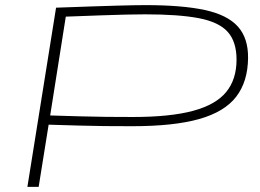

<svg xmlns="http://www.w3.org/2000/svg" viewBox="-20 -730 1017 750"><path d="M87 0 199 -700Q284 -703 341.5 -705Q399 -707 437.5 -708Q476 -709 501.5 -709.5Q527 -710 548 -710Q691 -710 779.5 -691Q868 -672 909 -626.5Q950 -581 949 -503Q948 -411 902.5 -352Q857 -293 758 -265Q659 -237 496 -237Q437 -237 388 -237.5Q339 -238 287.5 -239.5Q236 -241 170 -243L131 0ZM237 -665 176 -279Q243 -277 295 -275.5Q347 -274 395.5 -273.5Q444 -273 499 -273Q645 -273 734 -297Q823 -321 863.5 -370.5Q904 -420 904 -497Q904 -567 869.5 -605.5Q835 -644 756.5 -659Q678 -674 547 -674Q512 -674 471 -673Q430 -672 373.5 -670Q317 -668 237 -665Z"/></svg>

Font: Georama ExtraExtended ExtraLight
Style: Italic
Weight: 200
Width: 8
Italic angle: -9°
Designer: Jean-Baptiste Levee
Foundry: Production Type
Version: Version 1.000